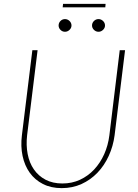

<svg xmlns="http://www.w3.org/2000/svg" viewBox="-20 -962 712 991"><path d="M302 -15Q351.5 -15 393 -34.2Q434.5 -53.5 466 -87.2Q497.5 -121 517.8 -166.2Q538 -211.5 544.5 -263.5L598 -703H625.5L571.5 -263.5Q564 -207 541.2 -157.2Q518.5 -107.5 483 -70.5Q447.5 -33.5 400.8 -12.2Q354 9 298.5 9Q243.5 9 201.8 -12.2Q160 -33.5 133.5 -70.5Q107 -107.5 96.5 -157.2Q86 -207 93 -263.5L147 -703H174L120 -264.5Q114 -212.5 122.8 -167Q131.5 -121.5 154.8 -87.8Q178 -54 215 -34.5Q252 -15 302 -15ZM305.5 -942H525L523.5 -924H303.5ZM349 -830.5Q349 -817.5 338.8 -807.8Q328.5 -798 315.5 -798Q302 -798 292.2 -807.8Q282.5 -817.5 282.5 -830.5Q282.5 -844 292.2 -853.8Q302 -863.5 315.5 -863.5Q328.5 -863.5 338.8 -853.8Q349 -844 349 -830.5ZM522 -830.5Q522 -817.5 511.8 -807.8Q501.5 -798 488.5 -798Q475 -798 465 -807.8Q455 -817.5 455 -830.5Q455 -844 465 -853.8Q475 -863.5 488.5 -863.5Q501.5 -863.5 511.8 -853.8Q522 -844 522 -830.5Z"/></svg>

Font: Lato ExtraLight
Style: Italic
Weight: 275
Italic angle: -7°
Designer: Lukasz Dziedzic with Adam Twardoch and Botio Nikoltchev
Foundry: tyPoland Lukasz Dziedzic
Version: Version 2.015; 2015-08-06; http://www.latofonts.com/